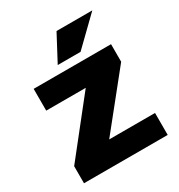

<svg xmlns="http://www.w3.org/2000/svg" viewBox="-169 -826 875 939"><g transform="rotate(-30 268.0 -356.0)"><path d="M32.2 -96.2 272.9 -399.9H49.8V-522.9H486.8V-423.8L246.1 -124H504.9V0H32.2ZM288.1 -711.9H490.2L338.9 -564.9H210Z"/></g></svg>

Font: LT Superior Black
Style: Regular
Weight: 900
Designer: Daniel Lyons
Foundry: LyonsType
Version: Version 2.005